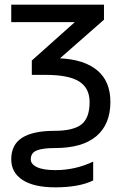

<svg xmlns="http://www.w3.org/2000/svg" viewBox="-20 -556 538 816"><path d="M215.8 167Q299.8 167 376 130.9V210.9Q316.4 240.2 214.8 240.2Q124.5 240.2 76.2 209Q27.8 177.7 27.8 121.1Q27.8 58.6 74.2 29.3Q120.6 0 211.9 0Q291.5 0 326.2 -27.3Q360.8 -54.7 360.8 -122.1Q360.8 -181.6 316.4 -209.7Q272 -237.8 173.8 -237.8H115.2V-298.8L297.9 -461.9H27.8V-536.1H421.9V-472.2L234.9 -308.1Q338.4 -303.2 393.8 -256.6Q449.2 -210 449.2 -123Q449.2 -27.8 389.6 22.7Q330.1 73.2 213.9 73.2Q161.1 73.2 136 83.5Q110.8 93.8 110.8 121.1Q110.8 142.1 137.5 154.5Q164.1 167 215.8 167Z"/></svg>

Font: NotoSans
Style: Regular
Weight: 400
Designer: Monotype Design team
Foundry: Monotype Imaging Inc.
Version: Version 1.04; ttfautohint (v1.4.1)